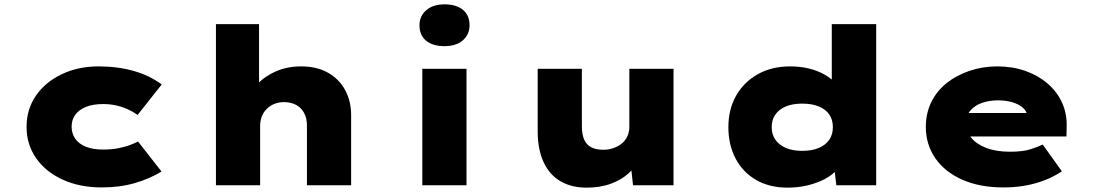

<svg xmlns="http://www.w3.org/2000/svg" viewBox="-20 -851 5019 882"><path d="M447 10Q346 10 267.5 -26Q189 -62 145.5 -125Q102 -188 102 -268Q102 -349 145 -411.5Q188 -474 263.5 -510Q339 -546 433 -546Q521 -546 594.5 -525Q668 -504 723 -463L612 -323Q593 -337 568 -348.5Q543 -360 514.5 -366.5Q486 -373 454 -373Q407 -373 375 -360Q343 -347 326 -324Q309 -301 309 -269Q309 -238 325.5 -214Q342 -190 374.5 -177Q407 -164 452 -164Q493 -164 523 -170Q553 -176 575 -184Q597 -192 614 -201L722 -63Q668 -30 599.5 -10Q531 10 447 10Z M972 0V-740H1170V-398L1117 -377Q1127 -426 1161.5 -463.5Q1196 -501 1248 -523.5Q1300 -546 1363 -546Q1437 -546 1488.5 -516Q1540 -486 1566.5 -435.5Q1593 -385 1593 -323V0H1390V-275Q1390 -308 1377 -332Q1364 -356 1341.5 -368.5Q1319 -381 1287 -382Q1261 -382 1241 -374Q1221 -366 1206 -351.5Q1191 -337 1183 -317Q1175 -297 1175 -271V0H1074Q1026 0 1000.5 0Q975 0 972 0Z M1920 0V-535H2123V0ZM2022 -639Q1968 -639 1937.5 -664Q1907 -689 1907 -735Q1907 -777 1938 -804Q1969 -831 2022 -831Q2076 -831 2106.5 -806Q2137 -781 2137 -735Q2137 -693 2106.5 -666Q2076 -639 2022 -639Z M2675 11Q2605 11 2554.5 -18.5Q2504 -48 2477 -106.5Q2450 -165 2450 -248V-535H2653V-272Q2653 -235 2663 -211Q2673 -187 2695 -175Q2717 -163 2752 -163Q2776 -163 2797.5 -170.5Q2819 -178 2835.5 -191Q2852 -204 2861.5 -224Q2871 -244 2871 -267V-535H3074V0H2888L2876 -108L2914 -120Q2902 -87 2869.5 -56.5Q2837 -26 2787.5 -7.5Q2738 11 2675 11Z M3598 11Q3515 11 3454 -24Q3393 -59 3359.5 -122Q3326 -185 3326 -267Q3326 -349 3361.5 -411.5Q3397 -474 3461 -510Q3525 -546 3609 -546Q3657 -546 3697 -536Q3737 -526 3768.5 -508Q3800 -490 3820 -467Q3840 -444 3846 -418L3801 -404V-740H4005V0H3822L3806 -132L3847 -118Q3842 -92 3821.5 -68.5Q3801 -45 3767 -27.5Q3733 -10 3690 0.5Q3647 11 3598 11ZM3665 -158Q3710 -158 3741.5 -171.5Q3773 -185 3789.5 -209Q3806 -233 3806 -267Q3806 -301 3789.5 -325Q3773 -349 3741.5 -362Q3710 -375 3665 -375Q3621 -375 3590 -362Q3559 -349 3542 -325Q3525 -301 3525 -267Q3525 -233 3542 -209Q3559 -185 3590 -171.5Q3621 -158 3665 -158Z M4589 10Q4480 10 4399.5 -26Q4319 -62 4276 -125Q4233 -188 4233 -268Q4233 -331 4258.5 -382.5Q4284 -434 4329.5 -470Q4375 -506 4435 -526Q4495 -546 4561 -546Q4631 -546 4689.5 -525.5Q4748 -505 4791.5 -468Q4835 -431 4858.5 -380Q4882 -329 4880 -268L4879 -224H4359L4336 -332H4718L4699 -301V-319Q4697 -340 4679 -356Q4661 -372 4631.5 -381Q4602 -390 4565 -390Q4525 -390 4491.5 -378.5Q4458 -367 4438 -343.5Q4418 -320 4418 -284Q4418 -248 4441.5 -218.5Q4465 -189 4510.5 -171.5Q4556 -154 4619 -154Q4680 -154 4716 -166Q4752 -178 4770 -187L4858 -64Q4817 -37 4773.5 -21Q4730 -5 4684.5 2.5Q4639 10 4589 10Z"/></svg>

Font: Lexend Peta Black
Style: Regular
Weight: 900
Version: Version 1.007